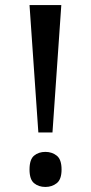

<svg xmlns="http://www.w3.org/2000/svg" viewBox="-20 -734 360 761"><path d="M132 -209 97 -714H223L188 -209ZM160 7Q133 7 115 -8Q97 -23 97 -62Q97 -102 115 -117Q133 -132 160 -132Q186 -132 205 -117Q224 -102 224 -62Q224 -23 205 -8Q186 7 160 7Z"/></svg>

Font: Noto Serif Georgian SemiCondensed Medium
Style: Regular
Weight: 500
Width: 4
Designer: Monotype Design Team, Akaki Razmadze
Foundry: Google LLC
Version: Version 2.003; ttfautohint (v1.8.4.7-5d5b)